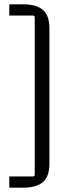

<svg xmlns="http://www.w3.org/2000/svg" viewBox="-20 -700 315 890"><path d="M23 170V118H132Q141 118 141 109V-619Q141 -628 132 -628H23V-680H87Q149 -680 179 -654Q209 -628 209 -570V60Q209 118 179 144Q149 170 87 170Z"/></svg>

Font: Gemunu Libre Light
Style: Regular
Weight: 300
Designer: Puspanada Ekanayake, Sola Matas, Pathum Egodawatta, Kosala Senevirathne
Foundry: mooniak
Version: Version 1.100